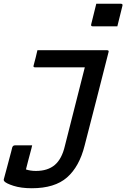

<svg xmlns="http://www.w3.org/2000/svg" viewBox="-32 -801 672 1021"><path d="M167 -534H537Q549 -534 545 -523Q514 -399 482 -275.5Q450 -152 418 -27Q390 85 324.5 142.5Q259 200 137 200Q80 200 39.5 187Q-1 174 -10 162Q-13 157 -12 153Q-6 131 1.5 103Q9 75 16 48.5Q23 22 28 3.5Q33 -15 33 -17Q37 -28 47 -28H139L135 -11Q126 23 118 53Q110 83 106 100Q130 108 159 108Q222 108 259.5 76Q297 44 313 -25Q340 -130 366 -234Q392 -338 419 -443H154Q143 -443 147 -454Q152 -474 157.5 -494Q163 -514 167 -534ZM480 -781H611Q622 -781 619 -770L592 -661H461Q450 -661 453 -672Z"/></svg>

Font: Recursive Mn Lnr St Med
Style: Italic
Weight: 500
Italic angle: -15°
Monospace: yes
Version: Version 1.079;hotconv 1.0.112;makeotfexe 2.5.65598; ttfautoh